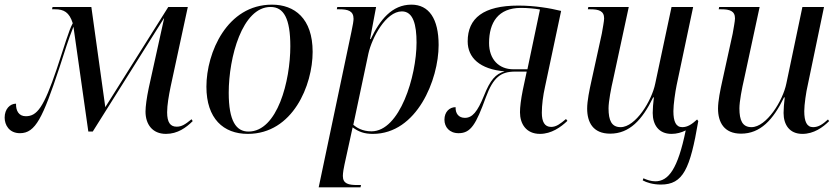

<svg xmlns="http://www.w3.org/2000/svg" viewBox="-27 -566 3606 826"><path d="M687 10C737 10 774 -17 802 -45L797 -53C769 -30 754 -21 733 -21C706 -21 692 -39 692 -83C692 -114 699 -154 707 -193L781 -536H697L426 -105L366 -536H199L197 -526H210C247 -526 271 -514 286 -466C269 -436 248 -361 217 -269C161 -103 132 -66 84 -66C53 -66 41 -91 42 -120C16 -120 -7 -97 -7 -60C-7 -29 12 7 59 7C126 7 157 -60 228 -273C252 -346 266 -394 289 -451L353 0H372L678 -487H679L613 -188C604 -145 599 -108 599 -86C599 -32 628 10 687 10Z M1039 10C1233 10 1318 -200 1318 -343C1318 -487 1240 -546 1143 -546C950 -546 861 -340 861 -193C861 -56 934 10 1039 10ZM1042 0C989 0 957 -45 957 -167C957 -319 1015 -536 1137 -536C1194 -536 1222 -486 1222 -367C1222 -219 1167 0 1042 0Z M1485 -430 1344 240H1524L1526 230H1511C1473 230 1448 225 1448 191C1448 179 1452 154 1455 142L1478 37C1482 17 1485 4 1490 -18C1516 1 1540 10 1577 10C1767 10 1860 -224 1860 -372C1860 -486 1818 -546 1743 -546C1659 -546 1607 -480 1568 -398H1565L1591 -536H1424L1422 -526H1433C1470 -526 1494 -519 1494 -485C1494 -477 1491 -457 1485 -430ZM1571 -1C1531 -1 1506 -18 1493 -29L1558 -336C1573 -403 1633 -517 1702 -517C1751 -517 1765 -459 1765 -383C1765 -238 1693 -1 1571 -1Z M2296 10C2345 10 2386 -19 2414 -46L2408 -54C2383 -33 2366 -20 2344 -20C2316 -20 2304 -42 2304 -81C2304 -114 2309 -154 2318 -194L2387 -519C2339 -531 2272 -542 2203 -542C2053 -542 1985 -488 1985 -388C1985 -318 2037 -268 2144 -259C2105 -248 2082 -222 2055 -154C2027 -85 2005 -59 1973 -59C1946 -59 1932 -78 1933 -105C1907 -105 1885 -85 1885 -51C1885 -20 1906 7 1946 7C1999 7 2021 -32 2063 -147C2095 -234 2128 -258 2189 -258H2239L2222 -178C2214 -138 2210 -105 2210 -83C2210 -34 2236 10 2296 10ZM2181 -268C2120 -268 2077 -310 2077 -381C2077 -469 2116 -532 2214 -532C2243 -532 2275 -529 2296 -525L2242 -268Z M2816 228C2912 228 2942 161 2977 -45L2972 -52C2949 -31 2931 -19 2908 -19C2881 -19 2870 -43 2870 -88C2870 -116 2878 -171 2884 -200L2955 -536H2862L2792 -207C2777 -132 2707 -19 2643 -19C2604 -19 2591 -48 2591 -100C2591 -129 2602 -187 2611 -225L2678 -536H2504L2502 -526H2513C2549 -526 2572 -519 2572 -487C2572 -475 2566 -445 2562 -421L2517 -216C2509 -180 2499 -132 2499 -99C2499 -40 2524 9 2598 9C2681 9 2736 -50 2783 -147H2786C2783 -123 2781 -97 2781 -80C2781 -30 2806 10 2862 10C2884 10 2905 4 2923 -5C2889 161 2849 214 2792 214C2773 214 2754 207 2741 201L2738 210C2754 219 2782 228 2816 228Z M3425 10C3474 10 3513 -18 3540 -45L3535 -52C3512 -31 3494 -19 3471 -19C3444 -19 3433 -43 3433 -88C3433 -116 3441 -171 3448 -200L3518 -536H3425L3356 -207C3341 -132 3270 -19 3206 -19C3167 -19 3154 -48 3154 -100C3154 -129 3165 -187 3174 -225L3241 -536H3067L3065 -526H3076C3112 -526 3135 -519 3135 -487C3135 -475 3129 -445 3125 -421L3080 -216C3072 -180 3062 -132 3062 -99C3062 -40 3088 9 3161 9C3244 9 3299 -50 3346 -147H3349C3346 -123 3344 -97 3344 -80C3344 -30 3369 10 3425 10Z"/></svg>

Font: Noto Serif Display SemiCondensed
Style: Italic
Weight: 400
Width: 4
Italic angle: -12°
Designer: Monotype Design Team
Foundry: Monotype Imaging Inc.
Version: Version 2.009